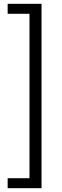

<svg xmlns="http://www.w3.org/2000/svg" viewBox="-20 -770 322 1003"><path d="M197 213H20V161H134V-698H20V-750H197Z"/></svg>

Font: Zilla Slab Regular
Style: Regular
Weight: 400
Designer: Typotheque.com
Foundry: Typotheque type foundry
Version: Version 1.0; 2017